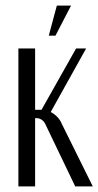

<svg xmlns="http://www.w3.org/2000/svg" viewBox="-20 -669 353 689"><path d="M142 -225Q131 -245 110 -245H106V0H46V-495H106V-275H129L253 -495H289L162 -267Q174 -261 185 -250Q196 -239 203 -222L313 0H250ZM155 -541 184 -649H235L179 -541Z"/></svg>

Font: Moniqa Paragraph
Style: Regular
Weight: 400
Designer: Rajesh Rajput
Foundry: Rajesh Rajput
Version: Version 1.000